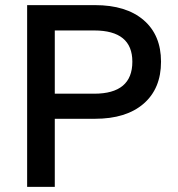

<svg xmlns="http://www.w3.org/2000/svg" viewBox="-20 -730 697 750"><path d="M86 0V-710H351Q473 -710 541 -651.5Q609 -593 609 -489Q609 -384 541 -325Q473 -266 351 -266H194V0ZM194 -364H348Q497 -364 497 -489Q497 -611 348 -611H194Z"/></svg>

Font: Geist Med
Style: Regular
Weight: 400
Designer: Basement.studio, Andrés Briganti, Mateo Zaragoza
Foundry: Basement.studio, Vercel, Andrés Briganti, Guido Ferreyra, Mateo Zaragoza
Version: Version 1.401